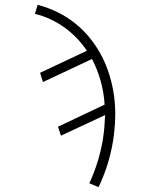

<svg xmlns="http://www.w3.org/2000/svg" viewBox="-20 -558 640 791"><path d="M386 213 348 197Q368 154 382 108.5Q396 63 404 16Q404 15 404 15Q404 15 404 15Q408 -10 410 -34.5Q412 -59 413 -84L231 1L219 -36L411 -127Q408 -177 394.5 -225Q381 -273 359 -315L157 -220L145 -258L338 -349Q320 -376 296.5 -400.5Q273 -425 246 -444.5Q219 -464 188 -478.5Q157 -493 124 -501L135 -538Q178 -527 217.5 -507.5Q257 -488 290.5 -461Q324 -434 351 -400.5Q378 -367 398 -329Q418 -291 431 -248.5Q444 -206 450 -162Q456 -118 454.5 -71Q453 -24 446 21Q438 71 423 119Q408 167 386 213Z"/></svg>

Font: Iosevka Curly Slab XLtExObl
Style: Regular
Weight: 200
Width: 7
Italic angle: -9°
Monospace: yes
Designer: Belleve Invis
Foundry: Belleve Invis
Version: Version 11.0.0; ttfautohint (v1.8.3)